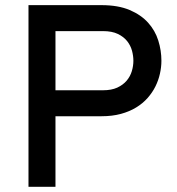

<svg xmlns="http://www.w3.org/2000/svg" viewBox="-20 -720 682 740"><path d="M89.8 0V-700.2H371.1Q435.5 -700.2 479.7 -681.4Q523.9 -662.6 551 -632.3Q578.1 -602.1 590.1 -563.7Q602.1 -525.4 602.1 -485.8Q602.1 -461.4 596.4 -436Q590.8 -410.6 579.1 -387Q567.4 -363.3 548.8 -342.3Q530.3 -321.3 504.6 -305.7Q479 -290 445.8 -281Q412.6 -272 371.1 -272H193.8V0ZM377 -372.1Q409.7 -372.1 431.9 -382.3Q454.1 -392.6 468 -408.9Q481.9 -425.3 488 -445.6Q494.1 -465.8 494.1 -485.8Q494.1 -504.4 488.8 -524.4Q483.4 -544.4 470.2 -561.3Q457 -578.1 434.3 -589.1Q411.6 -600.1 377 -600.1H193.8V-372.1Z"/></svg>

Font: Overpass
Style: Regular
Weight: 400
Designer: Delve Withrington
Foundry: Delve Fonts
Version: Version 1.001